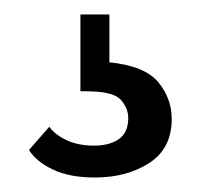

<svg xmlns="http://www.w3.org/2000/svg" viewBox="-20 -30 277 265"><path d="M111 215Q76 215 53 204Q30 193 20 177L48 145Q56 156 72 163.5Q88 171 110 171Q131 171 144 162Q157 153 157 133Q157 119 146.5 107.5Q136 96 99 96H91V-10H131V56Q180 61 198.5 83.5Q217 106 217 134Q217 175 186 195Q155 215 111 215Z"/></svg>

Font: Tilda Sans
Style: Regular
Weight: 400
Designer: ParaType Ltd
Foundry: ParaType Ltd
Version: Version 1.009